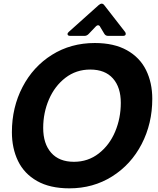

<svg xmlns="http://www.w3.org/2000/svg" viewBox="-20 -1013 863 1049"><path d="M45 -291Q45 -426 103 -537.5Q161 -649 264 -713.5Q367 -778 498 -778Q603 -778 673.5 -738.5Q744 -699 778 -630Q812 -561 812 -473Q812 -338 754 -226Q696 -114 592.5 -49Q489 16 359 16Q253 16 182.5 -24Q112 -64 78.5 -133.5Q45 -203 45 -291ZM640 -451Q640 -536 597 -584.5Q554 -633 473 -633Q396 -633 337.5 -588Q279 -543 247.5 -470Q216 -397 216 -314Q216 -228 259.5 -178.5Q303 -129 384 -129Q461 -129 519.5 -174.5Q578 -220 609 -293.5Q640 -367 640 -451ZM364 -817Q349 -817 349 -827Q349 -833 356 -839L519 -985Q528 -993 536 -993Q544 -993 551 -983L663 -839Q667 -834 667 -828Q667 -817 652 -817H570Q556 -817 549 -830L528 -865Q524 -875 515 -875Q510 -875 504 -869L464 -827Q454 -817 442 -817Z"/></svg>

Font: Open Sauce Two ExtraBold Italic
Style: Regular
Weight: 800
Italic angle: -10°
Designer: Alfredo Marco Pradil
Foundry: Creative Sauce Fz LLC
Version: Version 1.477